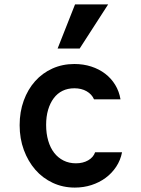

<svg xmlns="http://www.w3.org/2000/svg" viewBox="-20 -840 640 870"><path d="M411 -150Q403 -127 379.5 -113.5Q356 -100 324 -100Q293 -100 268 -112.5Q243 -125 225.5 -147.5Q208 -170 198.5 -202.5Q189 -235 189 -274Q189 -312 198 -342.5Q207 -373 223.5 -395Q240 -417 263.5 -428.5Q287 -440 317 -440Q349 -440 372.5 -426.5Q396 -413 406 -390H526Q520 -426 502 -455.5Q484 -485 456.5 -506Q429 -527 393.5 -538.5Q358 -550 317 -550Q263 -550 217.5 -529.5Q172 -509 139 -472Q106 -435 87.5 -384Q69 -333 69 -273Q69 -212 88 -160.5Q107 -109 140 -71Q173 -33 219 -11.5Q265 10 319 10Q359 10 394.5 -1.5Q430 -13 458.5 -34Q487 -55 506.5 -84.5Q526 -114 533 -150ZM470 -820H320L241 -620H341Z"/></svg>

Font: CommitMonoV142 ExtLt
Style: Regular
Weight: 200
Monospace: yes
Designer: Eigil Nikolajsen
Foundry: Eigil Nikolajsen
Version: Version 1.142